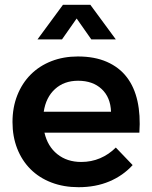

<svg xmlns="http://www.w3.org/2000/svg" viewBox="-20 -774 632 799"><path d="M238 -610H136L242 -754H356L462 -610H360L299 -697ZM304 -539Q374 -539 425 -516.5Q476 -494 507.5 -453Q539 -412 552 -353.5Q565 -295 560 -222H165Q178 -165 218.5 -132.5Q259 -100 318 -100Q360 -100 396.5 -115.5Q433 -131 462 -160L532 -87Q492 -43 435 -19Q378 5 307 5Q245 5 194 -14.5Q143 -34 107 -70Q71 -106 51.5 -156Q32 -206 32 -266Q32 -327 52 -377.5Q72 -428 108 -464Q144 -500 194 -519.5Q244 -539 304 -539ZM442 -309Q440 -369 403 -403.5Q366 -438 305 -438Q247 -438 209 -403.5Q171 -369 162 -309Z"/></svg>

Font: QuotatisMedium
Style: Regular
Weight: 500
Designer: Julieta Ulanovsky
Foundry: Quotatis-Medium
Version: Version 4.000;PS 004.000;hotconv 1.0.88;makeotf.lib2.5.64775